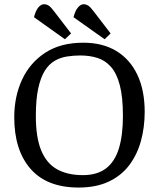

<svg xmlns="http://www.w3.org/2000/svg" viewBox="-20 -858 736 892"><path d="M281.6 -675.7 138 -778Q145.3 -807.6 157.8 -822.9Q170.3 -838.2 183.7 -838.4Q195.2 -838.4 205.2 -832.6Q215.2 -826.9 231.1 -805.7L310.2 -702.6ZM466.1 -675.7 321.6 -778Q328.9 -807.6 341.8 -822.9Q354.7 -838.2 368.2 -838.4Q378.8 -838.4 388.8 -832.6Q398.8 -826.9 414.7 -805.7L493.9 -702.6ZM345 13.3Q198 13.3 122.1 -73.4Q46.2 -160.1 46.2 -313Q46.2 -409.8 82.6 -488.1Q118.9 -566.4 190.1 -613Q261.3 -659.6 366.8 -659.6Q456.9 -659.6 520.6 -621Q584.2 -582.4 618.2 -510.5Q652.2 -438.6 652.2 -338.2Q652.2 -266.4 634.6 -202.7Q617.1 -138.9 580.2 -90.3Q543.3 -41.7 484.9 -14.2Q426.5 13.3 345 13.3ZM365 -44.4Q431.6 -44.4 472.5 -75.6Q513.4 -106.8 532.3 -168.2Q551.1 -229.6 551.1 -319.4Q551.1 -407.3 536.5 -462.6Q521.9 -517.9 495.2 -547.8Q468.5 -577.7 432.4 -589Q396.4 -600.3 352.9 -600.3Q321.4 -600.3 291 -595.5Q260.6 -590.7 234.3 -575.6Q208 -560.5 188.4 -529.7Q168.9 -498.8 157.7 -447.7Q146.5 -396.5 146.5 -319.4Q146.5 -219.4 171.5 -158.9Q196.6 -98.4 245.3 -71.4Q294.1 -44.4 365 -44.4Z"/></svg>

Font: Faustina Light
Style: Regular
Weight: 300
Designer: Alfonso Garcia
Foundry: http://www.omnibus-type.com
Version: Version 1.200